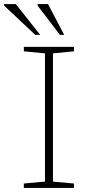

<svg xmlns="http://www.w3.org/2000/svg" viewBox="-70 -930 434 950"><path d="M296 -22V0H48V-22L152.5 -31.5V-666L48 -676V-698H296V-676L192 -666V-31.5ZM129 -757.5H104.5L-49.5 -902V-910H8ZM247.5 -757.5H226.5L116 -902V-910H167.5Z"/></svg>

Font: Newsreader 9pt ExtraLight
Style: Regular
Weight: 250
Designer: Hugues Gentile
Foundry: Production Type
Version: Version 1.003